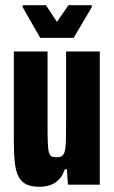

<svg xmlns="http://www.w3.org/2000/svg" viewBox="-20 -707 438 735"><path d="M131 8Q100 8 80.5 -1.5Q61 -11 50.5 -32Q40 -53 36.5 -86Q33 -119 33 -166V-510H162V-229Q162 -186 163 -160.5Q164 -135 167.5 -123Q171 -111 178 -108Q185 -105 197 -105Q210 -105 217.5 -110Q225 -115 228.5 -130Q232 -145 232.5 -175.5Q233 -206 233 -257V-510H362V0H240L236 -59H228Q220 -34 205.5 -19.5Q191 -5 172 1.5Q153 8 131 8ZM134 -562 67 -679V-687H156L198 -623L242 -687H331V-679L262 -562Z"/></svg>

Font: Saira ExtraCondensed ExtraBold
Style: Regular
Weight: 800
Width: 2
Designer: Hector Gatti with collaboration of the Omnibus-Type team
Foundry: Omnibus-Type
Version: Version 1.101